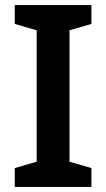

<svg xmlns="http://www.w3.org/2000/svg" viewBox="-20 -734 417 754"><path d="M38 0V-74L124 -99V-615L38 -640V-714H339V-640L253 -615V-99L339 -74V0Z"/></svg>

Font: Noto Sans Symbols SemiBold
Style: Regular
Weight: 600
Version: Version 2.002